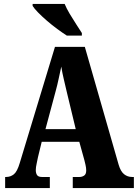

<svg xmlns="http://www.w3.org/2000/svg" viewBox="-20 -951 697 971"><path d="M6 0V-56H11Q33 -56 50 -69.5Q67 -83 80 -127L258 -714H409L580 -118Q590 -84 607.5 -70Q625 -56 648 -56H657V0H348V-56H382Q395 -56 405.5 -63Q416 -70 416 -89Q416 -102 412.5 -117Q409 -132 407 -140L381 -234H191L172 -156Q170 -144 165.5 -124.5Q161 -105 161 -91Q161 -75 167.5 -65.5Q174 -56 192 -56H232V0ZM210 -298H363L317 -489Q310 -520 302.5 -551Q295 -582 290 -614Q283 -583 276.5 -552Q270 -521 262 -492ZM318 -771Q296 -785 269.5 -804.5Q243 -824 217.5 -846Q192 -868 172.5 -888Q153 -908 145 -921V-931H307Q316 -909 332 -882Q348 -855 365 -829Q382 -803 394 -784V-771Z"/></svg>

Font: Noto Serif Thai ExtraCondensed Black
Style: Regular
Weight: 900
Width: 2
Designer: Monotype Design Team
Foundry: Monotype Imaging Inc.
Version: Version 2.002; ttfautohint (v1.8.4.7-5d5b)